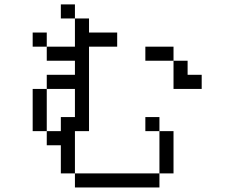

<svg xmlns="http://www.w3.org/2000/svg" viewBox="-20 -832 1040 852"><path d="M875 -437.5V-500H812.5V-562.5H750Q750 -562.5 750 -437.5ZM500 -625V-687.5H375V-750H312.5Q312.5 -750 312.5 -625H187.5V-562.5H312.5V-500H187.5V-437.5H125V-250H187.5V-187.5H250Q250 -187.5 250 -62.5H312.5V0H687.5V-62.5H312.5V-250H375Q375 -250 375 -625ZM687.5 -62.5H750V-250H687.5ZM187.5 -250V-437.5H312.5Q312.5 -437.5 312.5 -312.5H250V-250ZM687.5 -250V-312.5H625V-250ZM750 -562.5V-625H625V-562.5ZM187.5 -625V-687.5H125V-625ZM312.5 -750V-812.5H250V-750Z"/></svg>

Font: Unifont
Style: Regular
Weight: 500
Version: Version 13.0.05